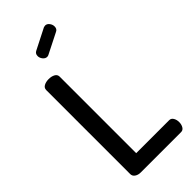

<svg xmlns="http://www.w3.org/2000/svg" viewBox="-296 -1013 1070 1070"><g transform="rotate(-45 238.5 -478.0)"><path d="M66 -35V-697Q66 -714 81.5 -722.5Q97 -731 119 -731Q141 -731 156.5 -722.5Q172 -714 172 -697V-94H432Q447 -94 455.5 -80Q464 -66 464 -47Q464 -28 455.5 -14Q447 0 432 0H113Q94 0 80 -9.5Q66 -19 66 -35ZM166 -865Q166 -883 181 -891L305 -954Q313 -956 316 -956Q330 -956 340 -943Q350 -930 350 -915Q350 -895 334 -888L213 -827Q207 -824 201 -824Q187 -824 176.5 -837Q166 -850 166 -865Z"/></g></svg>

Font: TerminalDosisSemiBold
Style: Bold
Weight: 600
Designer: EdgarTolentino, PabloImpallari, IginoMarini
Foundry: EdgarTolentino, PabloImpallari, IginoMarini
Version: Version 1.006